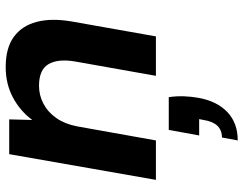

<svg xmlns="http://www.w3.org/2000/svg" viewBox="-108 -446 834 657"><g transform="rotate(-90 308.5 -117.0)"><path d="M22 0 110 -502H229L227 -423Q257 -464 303.5 -489Q350 -514 408 -514Q473 -514 511 -486.5Q549 -459 562.5 -408.5Q576 -358 564 -288L513 0H378L427 -276Q437 -335 418 -367.5Q399 -400 344 -400Q311 -400 282 -384.5Q253 -369 233 -340Q213 -311 205 -269L157 0ZM157 280 167 226Q192 226 207 210.5Q222 195 227 163L230 148H174L193 44H305Q309 71 308 96Q307 121 303 144Q292 208 254.5 244Q217 280 157 280Z"/></g></svg>

Font: DM Sans 16pt
Style: Bold Italic
Weight: 700
Italic angle: -10°
Version: Version 4.004;gftools[0.9.30]